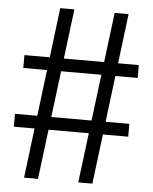

<svg xmlns="http://www.w3.org/2000/svg" viewBox="-55 -846 711 893"><g transform="rotate(5 300.0 -400.0)"><path d="M344 0 444 -800H509L410 0ZM23 -232V-292H557V-232ZM91 0 190 -800H256L156 0ZM43 -508V-568H577V-508Z"/></g></svg>

Font: Victor Mono Light
Style: Regular
Weight: 300
Monospace: yes
Designer: Rune Bjørnerås
Version: Version 1.561;gftools[0.9.30]